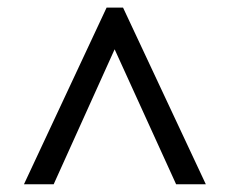

<svg xmlns="http://www.w3.org/2000/svg" viewBox="-20 -734 605 504"><path d="M42.9 -250.3 259.8 -714H303L520.3 -250.3H442.3L280.9 -604.6L120.9 -250.3Z"/></svg>

Font: Noto Serif Khmer
Style: Regular
Weight: 400
Designer: Danh Hong and the Monotype Design Team
Foundry: Monotype Imaging Inc.
Version: Version 2.003